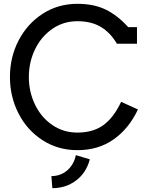

<svg xmlns="http://www.w3.org/2000/svg" viewBox="-20 -774 774 1005"><path d="M702 -201Q655 -101 575 -44.5Q495 12 385 12Q284 12 203 -40Q122 -92 77 -180Q32 -268 32 -371Q32 -475 77.5 -562.5Q123 -650 203.5 -702Q284 -754 385 -754Q472 -754 534 -723.5Q596 -693 651 -632H697V-545H592Q558 -603 508 -633Q458 -663 385 -663Q312 -663 254 -623Q196 -583 163.5 -516Q131 -449 131 -371Q131 -293 163.5 -226Q196 -159 254 -119.5Q312 -80 385 -80Q467 -80 521 -119Q575 -158 614 -241ZM249 148Q300 147 334 116Q368 85 377 38L450 60Q432 130 378.5 170.5Q325 211 254 211Z"/></svg>

Font: Arvo
Style: Regular
Weight: 400
Designer: Anton Koovit (Cyrillic Expansion: Cyreal)
Foundry: Anton Koovit, Yassin Baggar
Version: Version 3.000